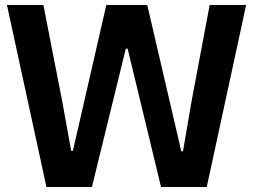

<svg xmlns="http://www.w3.org/2000/svg" viewBox="-20 -749 1014 769"><path d="M166 0 7.8 -729H153.8L229 -344.2L265.1 -145H272L405.8 -729H569.8L706.1 -143.1H712.9L747.1 -342.8L819.8 -729H965.8L808.1 0H625L491.2 -554.2H483.9L348.1 0Z"/></svg>

Font: Lumene Sans
Style: Bold
Weight: 600
Designer: Deni Anggara
Version: Version 1.003;Glyphs 3.1.2 (3151)